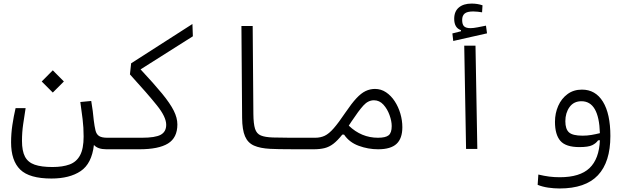

<svg xmlns="http://www.w3.org/2000/svg" viewBox="-20 -840 3556 1083"><path d="M270 167Q146 167 94.2 116.7Q42.5 66.4 42.5 -37.1Q42.5 -85.9 49.8 -135Q57.1 -184.1 67.9 -230H124.5Q117.7 -186 110.8 -140.1Q104 -94.2 104 -45.4Q104 11.2 120.8 43.5Q137.7 75.7 175.5 88.9Q213.4 102.1 275.9 102.1Q333.5 102.1 372.6 87.6Q411.6 73.2 431.6 35.9Q451.7 -1.5 451.7 -69.8Q451.7 -121.1 446 -167.5Q440.4 -213.9 433.1 -264.6L494.6 -270.5Q499.5 -241.7 503.2 -213.6Q506.8 -185.5 508.8 -162.1Q513.2 -126.5 518.6 -104.5Q523.9 -82.5 538.8 -72.8Q553.7 -63 585.9 -63Q607.4 -63 615.7 -56.6Q624 -50.3 624 -32.2Q624 2 580.1 2Q531.2 2 509.8 -22.5Q497.6 83 435.1 125Q372.6 167 270 167ZM277.8 -317.9 215.3 -380.4 277.8 -443.4 340.3 -380.4Z M580.1 2 585.9 -63H779.8Q856.4 -63 887 -80.1Q917.5 -97.2 917.5 -136.2Q917.5 -180.2 865.5 -245.1Q813.5 -310.1 712.9 -420.4L719.7 -482.9L1065.4 -704.6L1067.9 -635.3L772.9 -448.7Q848.6 -367.7 894.3 -312Q939.9 -256.3 960.2 -215.6Q980.5 -174.8 980.5 -138.2Q980.5 -63 927.5 -30.5Q874.5 2 766.1 2Z M1752 2Q1739.3 2 1726.8 2Q1714.4 2 1702.1 2Q1648.4 2 1598.6 1.7Q1548.8 1.5 1503.9 -0.5Q1447.3 -3.4 1412.6 -18.8Q1377.9 -34.2 1362.1 -71Q1346.2 -107.9 1345.7 -175.3L1341.8 -693.4H1405.3L1409.2 -197.3Q1409.7 -141.1 1418.7 -113.3Q1427.7 -85.4 1451.7 -75.7Q1475.6 -65.9 1519.5 -64.5Q1560.1 -63.5 1605.2 -63.2Q1650.4 -63 1707 -63Q1719.2 -63 1731.9 -63Q1744.6 -63 1757.8 -63Q1778.3 -63 1778.3 -33.7Q1778.3 2 1752 2Z M1749 2Q1735.8 2 1731 -5.9Q1726.1 -13.7 1726.1 -33.2Q1726.1 -63 1757.8 -63Q1787.6 -63 1811.5 -74.2Q1835.4 -85.4 1862.5 -116.5Q1889.6 -147.5 1928.7 -205.6Q1963.4 -256.8 1990.2 -285.6Q2017.1 -314.5 2042.2 -326.4Q2067.4 -338.4 2095.2 -338.4Q2129.4 -338.4 2157.7 -319.3Q2186 -300.3 2206.5 -268.8Q2227.1 -237.3 2238.3 -199.2Q2249.5 -161.1 2249.5 -122.6Q2249.5 -59.1 2216.8 -28.6Q2184.1 2 2112.8 2Q2056.6 2 2003.4 -17.6Q1950.2 -37.1 1920.9 -80.6H1910.6Q1883.8 -46.9 1860.6 -29.1Q1837.4 -11.2 1811 -4.6Q1784.7 2 1749 2ZM1947.3 -131.3Q2018.6 -63 2111.8 -63Q2155.3 -63 2172.4 -77.1Q2189.5 -91.3 2189.5 -128.9Q2189.5 -156.7 2177.2 -190.9Q2165 -225.1 2142.6 -249.8Q2120.1 -274.4 2089.4 -274.4Q2056.6 -274.4 2029.8 -244.9Q2002.9 -215.3 1962.4 -154.3Q1954.1 -142.1 1947.3 -131.3Z M2608.9 0 2598.6 -582.5H2662.1L2672.4 0ZM2536.6 -608.9 2531.7 -651.4 2580.1 -663.6V-669.9Q2542 -682.6 2542 -733.9Q2542 -775.9 2568.4 -797.9Q2594.7 -819.8 2640.1 -819.8Q2673.3 -819.8 2701.7 -810.1L2699.2 -770.5Q2687 -772.5 2674.8 -773.9Q2662.6 -775.4 2649.4 -775.4Q2614.7 -775.4 2600.8 -763.4Q2586.9 -751.5 2586.9 -727.5Q2586.9 -701.7 2597.9 -691.4Q2608.9 -681.2 2633.8 -681.2Q2649.9 -681.2 2674.3 -686Q2698.7 -690.9 2721.2 -695.3L2727.1 -651.9Z M3136.2 223.1Q3104.5 223.1 3071.8 218.3Q3039.1 213.4 3012.7 202.6L3016.6 144.5Q3049.3 152.3 3077.6 156Q3106 159.7 3137.7 159.7Q3251 159.7 3305.2 108.2Q3359.4 56.6 3363.8 -48.8L3353.5 -48.3Q3342.3 -31.7 3320.3 -21Q3298.3 -10.3 3248 -10.3Q3171.4 -10.3 3140.9 -45.4Q3110.4 -80.6 3110.4 -152.8Q3110.4 -201.2 3128.7 -242.7Q3147 -284.2 3181.2 -309.3Q3215.3 -334.5 3262.7 -334.5Q3338.9 -334.5 3380.9 -266.4Q3422.9 -198.2 3422.9 -72.8Q3422.9 74.2 3352.5 148.7Q3282.2 223.1 3136.2 223.1ZM3363.8 -88.9Q3358.4 -269 3259.8 -269Q3216.3 -269 3192.6 -236.1Q3168.9 -203.1 3168.9 -156.2Q3168.9 -111.8 3189.5 -93.3Q3210 -74.7 3266.1 -74.7Q3292.5 -74.7 3316.4 -78.9Q3340.3 -83 3363.8 -88.9Z"/></svg>

Font: Cascadia Mono PL Light
Style: Regular
Weight: 300
Monospace: yes
Designer: Aaron Bell
Foundry: Saja Typeworks
Version: Version 2404.023; ttfautohint (v1.8.4)